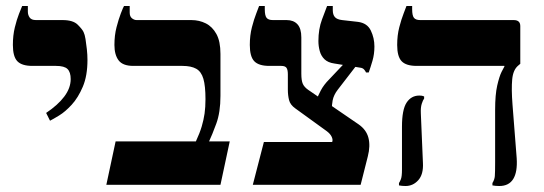

<svg xmlns="http://www.w3.org/2000/svg" viewBox="-20 -617 1815 641"><path d="M147 -214 134 -240Q173 -266 194.5 -294.5Q216 -323 216 -353Q216 -376 205.5 -386.5Q195 -397 167 -397H88Q53 -397 38 -412.5Q23 -428 23 -467Q23 -499 29.5 -525.5Q36 -552 43.5 -571Q51 -590 54 -597H73V-578Q73 -567 79 -558.5Q85 -550 100 -550H189Q224 -550 239.5 -534.5Q255 -519 259 -510Q263 -502 265.5 -486.5Q268 -471 270 -452.5Q272 -434 272 -417Q272 -364 256.5 -327.5Q241 -291 219.5 -267.5Q198 -244 177.5 -231.5Q157 -219 147 -214Z M335 0 366 -145H634Q647 -173 653.5 -195Q660 -217 663 -238Q666 -259 666 -286Q666 -330 659 -354Q652 -378 635 -387.5Q618 -397 589 -397H425Q390 -397 376 -415.5Q362 -434 362 -467Q362 -499 369 -526Q376 -553 383.5 -572.5Q391 -592 394 -597H413V-575Q413 -562 420.5 -556Q428 -550 436 -550H619Q645 -550 667 -539Q689 -528 702.5 -503.5Q716 -479 716 -437V-297Q716 -242 702 -204Q688 -166 678 -145H747L716 0Z M824 0 861 -143H1089Q1092 -150 1087.5 -160Q1083 -170 1071 -179L966 -255Q949 -267 945 -283Q941 -299 941 -318V-369Q941 -384 936.5 -390.5Q932 -397 919 -397H879Q844 -397 829 -412.5Q814 -428 814 -467Q814 -499 821 -526Q828 -553 835.5 -572Q843 -591 845 -597H864V-586Q864 -565 870 -557.5Q876 -550 891 -550H937Q960 -550 973 -536Q986 -522 986 -492V-371Q986 -348 991 -337Q996 -326 1009 -317L1177 -202Q1203 -184 1210 -157Q1217 -130 1208 -95L1184 0ZM1089 -256 1038 -286Q1041 -296 1051 -315Q1061 -334 1079 -352L1131 -407L1172 -401L1108 -318Q1094 -300 1090.5 -281.5Q1087 -263 1089 -256ZM1202 -375Q1200 -380 1195.5 -385Q1191 -390 1183 -391L1096 -405Q1075 -408 1063.5 -419Q1052 -430 1047.5 -446.5Q1043 -463 1043 -480Q1043 -520 1055 -552Q1067 -584 1072 -597H1091V-583Q1091 -568 1098 -560Q1105 -552 1122 -550L1175 -544Q1206 -540 1218 -515Q1230 -490 1230 -462Q1230 -436 1223.5 -414Q1217 -392 1211 -375Z M1647 4Q1641 4 1635 3.5Q1629 3 1624 2V-6Q1631 -17 1632 -29Q1633 -41 1633 -75V-250Q1633 -301 1640 -331.5Q1647 -362 1654.5 -377Q1662 -392 1664 -395V-397H1371Q1336 -397 1321 -412.5Q1306 -428 1306 -467Q1306 -499 1313 -526Q1320 -553 1327.5 -572Q1335 -591 1337 -597H1356V-586Q1356 -565 1362 -557.5Q1368 -550 1383 -550H1695Q1717 -550 1717 -530V-404L1710 -398Q1693 -384 1690 -352Q1687 -320 1691 -268L1705 -89Q1708 -43 1693.5 -19.5Q1679 4 1647 4ZM1334 4Q1322 4 1312 2V-6Q1315 -10 1318.5 -19Q1322 -28 1322 -51V-194Q1322 -251 1337.5 -274.5Q1353 -298 1380 -298Q1384 -298 1387.5 -297.5Q1391 -297 1396 -295V-288Q1392 -283 1388 -270.5Q1384 -258 1385 -238L1392 -73Q1394 -35 1376.5 -15.5Q1359 4 1334 4Z"/></svg>

Font: Frank Ruhl Libre SemiBold
Style: Regular
Weight: 600
Designer: Yanek Iontef
Foundry: Fontef
Version: Version 6.003;gftools[0.9.30]